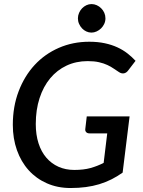

<svg xmlns="http://www.w3.org/2000/svg" viewBox="-20 -938 719 966"><path d="M416.5 -352.5H632L597 -69.5Q569.5 -50 540.5 -35.5Q511.5 -21 479.5 -11.2Q447.5 -1.5 411.8 3.2Q376 8 335 8Q269.5 8 215.8 -15.8Q162 -39.5 124 -81.8Q86 -124 65.2 -182.5Q44.5 -241 44.5 -310Q44.5 -402 73.8 -478.8Q103 -555.5 154.2 -611Q205.5 -666.5 276 -697.2Q346.5 -728 429 -728Q472 -728 507 -720.5Q542 -713 570.2 -700Q598.5 -687 621 -669.5Q643.5 -652 662 -632L626 -585Q617 -572 604.5 -569.2Q592 -566.5 579 -575Q566 -583 552.2 -592.8Q538.5 -602.5 520.2 -611Q502 -619.5 478 -625Q454 -630.5 421 -630.5Q363 -630.5 315 -608Q267 -585.5 232.5 -544Q198 -502.5 179 -444Q160 -385.5 160 -314Q160 -260 173.8 -217.2Q187.5 -174.5 213 -144.8Q238.5 -115 274.2 -99Q310 -83 354 -83Q400.5 -83 435 -92.5Q469.5 -102 501.5 -118.5L519.5 -267H430Q419.5 -267 413.8 -273Q408 -279 409 -288ZM510.5 -845.5Q510.5 -831 504.5 -818Q498.5 -805 488.5 -795.2Q478.5 -785.5 466 -779.8Q453.5 -774 440 -774Q426.5 -774 414.2 -779.8Q402 -785.5 392.8 -795.2Q383.5 -805 377.8 -818Q372 -831 372 -845.5Q372 -860 377.8 -873.2Q383.5 -886.5 393 -896.2Q402.5 -906 414.8 -911.8Q427 -917.5 440.5 -917.5Q454 -917.5 466.8 -911.8Q479.5 -906 489.2 -896.2Q499 -886.5 504.8 -873.5Q510.5 -860.5 510.5 -845.5Z"/></svg>

Font: Lato SemiBold
Style: Italic
Weight: 600
Italic angle: -7°
Designer: Lukasz Dziedzic with Adam Twardoch and Botio Nikoltchev
Foundry: tyPoland Lukasz Dziedzic
Version: Version 2.015; 2015-08-06; http://www.latofonts.com/